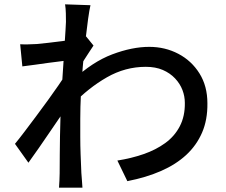

<svg xmlns="http://www.w3.org/2000/svg" viewBox="-20 -821 1040 885"><path d="M521 -81Q585 -91 641.5 -110.5Q698 -130 741.5 -161.5Q785 -193 809 -239.5Q833 -286 832 -347Q832 -377 821 -406Q810 -435 787 -459.5Q764 -484 730.5 -498.5Q697 -513 652 -513Q557 -513 472.5 -464.5Q388 -416 315 -340V-451Q406 -536 497.5 -570.5Q589 -605 668 -605Q741 -605 802 -573Q863 -541 899.5 -482.5Q936 -424 936 -345Q937 -269 911.5 -210Q886 -151 838.5 -107Q791 -63 722.5 -33Q654 -3 567 14ZM295 -543Q281 -541 256 -538Q231 -535 201 -531Q171 -527 140.5 -522.5Q110 -518 83 -515L73 -617Q92 -616 109 -616.5Q126 -617 148 -618Q170 -620 201.5 -623.5Q233 -627 267 -631.5Q301 -636 330.5 -641.5Q360 -647 377 -653L411 -611Q403 -599 391.5 -581.5Q380 -564 368.5 -546Q357 -528 349 -514L306 -355Q289 -329 264.5 -293Q240 -257 213 -217.5Q186 -178 159.5 -139.5Q133 -101 111 -71L49 -158Q68 -181 93 -214Q118 -247 146 -284.5Q174 -322 200.5 -358.5Q227 -395 249 -427Q271 -459 284 -480L287 -520ZM284 -720Q284 -739 283.5 -760Q283 -781 280 -801L397 -797Q392 -776 386 -733Q380 -690 373.5 -633Q367 -576 361.5 -513Q356 -450 353 -388Q350 -326 350 -273Q350 -230 350 -190Q350 -150 351.5 -110Q353 -70 355 -24Q356 -11 357.5 8.5Q359 28 360 44H252Q253 31 254 10.5Q255 -10 255 -22Q255 -70 255.5 -109.5Q256 -149 256.5 -191.5Q257 -234 259 -292Q259 -315 261 -352Q263 -389 266 -434Q269 -479 272 -525Q275 -571 277.5 -612Q280 -653 282 -682Q284 -711 284 -720Z"/></svg>

Font: Noto Sans SC Thin Medium
Style: Regular
Weight: 500
Version: Version 2.004-H2;hotconv 1.0.118;makeotfexe 2.5.65603